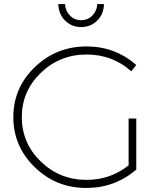

<svg xmlns="http://www.w3.org/2000/svg" viewBox="-20 -930 798 951"><path d="M269 -910H302Q304 -876 326.5 -853Q349 -830 382 -830Q415 -830 437.5 -853Q460 -876 462 -910H495Q494 -860 461.5 -828Q429 -796 382 -796Q335 -796 302.5 -828Q270 -860 269 -910ZM617 -111V-343H655V-90Q549 1 407 1Q258 1 152 -102Q46 -205 46 -350Q46 -495 152.5 -597.5Q259 -700 409 -700Q550 -700 655 -608L630 -577Q537 -660 409 -660Q276 -660 182 -569Q88 -478 88 -350Q88 -221 182 -130Q276 -39 409 -39Q526 -39 617 -111Z"/></svg>

Font: Montserrat Ultra Light
Style: Regular
Weight: 200
Designer: Julieta Ulanovsky
Foundry: Julieta Ulanovsky
Version: Version 3.100;PS 003.100;hotconv 1.0.88;makeotf.lib2.5.64775